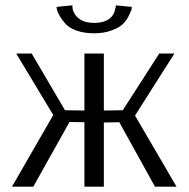

<svg xmlns="http://www.w3.org/2000/svg" viewBox="-20 -701 708 721"><path d="M194 -665 192 -675 252 -681V-676Q252 -664 259 -651Q280 -615 333 -615Q392 -615 409 -654L415 -676V-681L475 -675Q475 -671 473.5 -664.5Q472 -658 463 -640.5Q454 -623 440.5 -610Q427 -597 398.5 -586.5Q370 -576 333 -576Q296 -576 268 -586Q240 -596 226.5 -611Q213 -626 204.5 -640.5Q196 -655 194 -665ZM25 0 180 -269 41 -500H99L224 -287L297 -286V-500H370V-286L441 -287L578 -500H635L487 -267L643 0H562L428 -242L370 -241V0H297V-242L241 -243L105 0Z"/></svg>

Font: Arsenal
Style: Regular
Weight: 400
Designer: Andrij Shevchenko
Foundry: Stairsfor
Version: Version 2.001;PS 002.001;hotconv 1.0.88;makeotf.lib2.5.64775